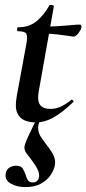

<svg xmlns="http://www.w3.org/2000/svg" viewBox="-20 -486 351 781"><path d="M126 12Q102 12 81 4Q60 -4 50 -27Q40 -50 48 -94L87 -306Q93 -339 87 -349Q81 -359 53 -359Q49 -359 49.5 -367Q50 -375 53 -375Q101 -375 131.5 -402Q162 -429 180 -463Q182 -467 191 -465.5Q200 -464 199 -460L137 -111Q131 -76 143 -59.5Q155 -43 186 -43Q206 -43 226.5 -52Q247 -61 270 -80Q272 -82 276.5 -78Q281 -74 278 -71Q232 -27 196.5 -7.5Q161 12 126 12ZM278 -337Q277 -337 258.5 -340Q240 -343 213.5 -346Q187 -349 159 -349L161 -378Q195 -378 223 -380Q251 -382 272 -384Q293 -386 304 -386Q309 -386 310.5 -382Q312 -378 311 -374Q310 -366 299.5 -351.5Q289 -337 278 -337ZM83 275Q48 275 23.5 260.5Q-1 246 3 222Q5 204 18 196Q31 188 45 188Q64 188 71.5 198.5Q79 209 83 222Q87 235 92.5 245.5Q98 256 113 256Q136 256 139 232Q141 213 124.5 188Q108 163 88 138Q75 121 81.5 101.5Q88 82 99 60L128 0H144Q133 24 135.5 41.5Q138 59 148 73.5Q158 88 170 104Q190 129 198.5 148Q207 167 203 187Q200 204 186.5 225Q173 246 147.5 260.5Q122 275 83 275Z"/></svg>

Font: Cormorant Light
Style: Italic
Weight: 300
Italic angle: -10°
Designer: Christian Thalmann (Catharsis Fonts)
Foundry: Catharsis Fonts
Version: Version 4.000